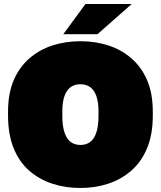

<svg xmlns="http://www.w3.org/2000/svg" viewBox="-20 -920 800 955"><path d="M380 15Q306 15 241 -6Q176 -27 126 -70.5Q76 -114 48 -182.5Q20 -251 20 -345V-365Q20 -455 48 -520.5Q76 -586 126 -629.5Q176 -673 241 -694Q306 -715 380 -715Q454 -715 519 -694Q584 -673 634 -629.5Q684 -586 712 -520.5Q740 -455 740 -365V-345Q740 -252 712 -184Q684 -116 634 -72Q584 -28 519 -6.5Q454 15 380 15ZM380 -199Q408 -199 428 -213.5Q448 -228 459 -260.5Q470 -293 470 -345V-365Q470 -413 459 -443Q448 -473 428 -487Q408 -501 380 -501Q352 -501 332 -487Q312 -473 301 -443Q290 -413 290 -365V-345Q290 -293 301 -260.5Q312 -228 332 -213.5Q352 -199 380 -199ZM295 -750 405 -900H635L465 -750Z"/></svg>

Font: Golos Text Black
Style: Regular
Weight: 900
Designer: A.Korolkova, Vitaly Kuzmin
Foundry: ParaType Ltd
Version: Version 2.004